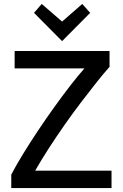

<svg xmlns="http://www.w3.org/2000/svg" viewBox="-20 -951 620 971"><path d="M37 0V-68Q62 -116 97 -173Q132 -230 172 -290Q212 -350 254 -408.5Q296 -467 335 -517.5Q374 -568 407 -605H54V-693H534V-613Q506 -582 469.5 -536Q433 -490 391 -435Q349 -380 307 -320Q265 -260 226.5 -200.5Q188 -141 158 -88H544V0ZM294 -743 152 -886 191 -931 294 -842 396 -931 436 -886Z"/></svg>

Font: Ubuntu Sans Medium
Style: Regular
Weight: 500
Designer: Dalton Maag Ltd
Foundry: Dalton Maag Ltd
Version: Version 1.006; ttfautohint (v1.8.4.7-5d5b)